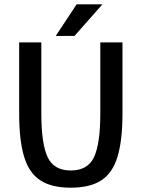

<svg xmlns="http://www.w3.org/2000/svg" viewBox="-20 -864 658 892"><path d="M549 -336Q549 -212 526 -136Q503 -60 450.5 -26Q398 8 309 8Q220 8 167.5 -26Q115 -60 92 -136Q69 -212 69 -336V-667H172V-336Q172 -197 201 -134.5Q230 -72 309 -72Q388 -72 417 -134.5Q446 -197 446 -336V-667H549ZM456 -844 326 -697H239L336 -844Z"/></svg>

Font: Epunda Sans Medium
Style: Regular
Weight: 500
Designer: Simon Atzbach
Foundry: typofactur
Version: Version 2.204; ttfautohint (v1.8.4.7-5d5b)